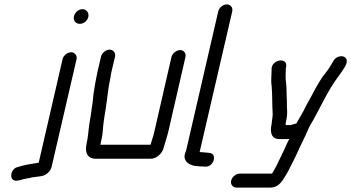

<svg xmlns="http://www.w3.org/2000/svg" viewBox="-20 -713 1606 878"><path d="M266 -442 157 31C125 36 90 41 61 51C32 57 22 98 41 110C51 116 62 113 74 110C92 104 108 103 128 98C144 95 157 95 171 92C190 89 211 71 216 50L330 -442C334 -459 322 -474 305 -474C288 -474 270 -459 266 -442ZM318 -638C314 -619 326 -604 345 -604C363 -604 380 -618 384 -636C388 -655 375 -671 357 -671C339 -671 322 -656 318 -638Z M442 -454 426 -386C419 -354 413 -319 408 -287C406 -269 403 -234 399 -215C398 -206 397 -196 395 -185L390 -155C384 -120 384 -92 376 -56C367 -17 379 13 418 13H669C695 13 722 -10 729 -39C735 -63 745 -89 751 -117L828 -452C832 -469 821 -484 804 -484C787 -484 768 -469 764 -452L687 -116C683 -97 676 -76 671 -60C670 -57 670 -54 668 -51H439L440 -56C445 -77 449 -97 450 -115C452 -147 458 -186 464 -219C471 -264 474 -310 485 -358C486 -367 488 -377 490 -386L506 -454C510 -471 498 -486 481 -486C464 -486 446 -471 442 -454Z M978 -661 831 -24C830 -21 829 -17 827 -14C813 24 848 47 886 47C893 48 899 48 906 48L918 49C958 52 976 -11 937 -14L926 -15L903 -17C900 -17 896 -17 893 -18L1042 -661C1046 -678 1034 -693 1017 -693C1000 -693 982 -678 978 -661Z M1257 -77H1290C1294 -77 1298 -77 1303 -78L1291 -54L1279 -27L1265 2C1253 29 1238 58 1224 81H1076C1059 81 1041 96 1037 113C1033 130 1045 145 1062 145H1213C1261 145 1274 108 1296 73C1304 57 1315 36 1324 18L1338 -11C1355 -51 1373 -82 1390 -123C1399 -144 1404 -148 1413 -165C1429 -194 1444 -223 1459 -252C1470 -273 1483 -296 1494 -314C1513 -347 1538 -375 1557 -407C1563 -419 1568 -428 1565 -440C1557 -465 1516 -459 1504 -433C1493 -415 1484 -398 1470 -381C1449 -356 1433 -327 1417 -298C1401 -266 1382 -236 1367 -204C1356 -183 1346 -169 1336 -149C1327 -146 1319 -144 1310 -141H1286C1287 -144 1287 -146 1286 -148C1291 -170 1294 -188 1293 -207C1291 -227 1293 -250 1291 -270C1291 -294 1290 -323 1287 -344C1285 -361 1287 -381 1287 -400L1289 -410C1293 -452 1225 -441 1222 -400V-390L1221 -368C1221 -353 1219 -335 1222 -322C1226 -280 1224 -235 1227 -191L1226 -177C1224 -164 1223 -157 1222 -145C1213 -107 1222 -77 1257 -77Z"/></svg>

Font: Electronic
Style: SeBdIt
Weight: 600
Version: Version 1.011